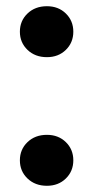

<svg xmlns="http://www.w3.org/2000/svg" viewBox="-20 -591 303 618"><path d="M216 -75Q216 -40 192 -16.5Q168 7 131 7Q93 7 68.5 -16.5Q44 -40 44 -75Q44 -110 68.5 -133.5Q93 -157 131 -157Q168 -157 192 -133.5Q216 -110 216 -75ZM216 -489Q216 -454 192 -430.5Q168 -407 131 -407Q93 -407 68.5 -430.5Q44 -454 44 -489Q44 -524 68.5 -547.5Q93 -571 131 -571Q168 -571 192 -547.5Q216 -524 216 -489Z"/></svg>

Font: SVN-Poppins SemiBold
Style: Regular
Weight: 600
Designer: Ninad Kale (Devanagari), Jonny Pinhorn (Latin)
Foundry: Indian Type Foundry
Version: Version 3.002 2017